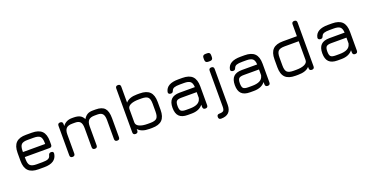

<svg xmlns="http://www.w3.org/2000/svg" viewBox="-31 -1542 4992 2583"><g transform="rotate(-20 2465.0 -250.0)"><path d="M270 0Q173 0 126.5 -46Q80 -92 80 -189V-304Q80 -402 126.5 -448.5Q173 -495 270 -494H352Q450 -494 496 -448Q542 -402 542 -304V-254Q542 -218 506 -218H152V-189Q152 -122 177.5 -97Q203 -72 270 -72H352Q408 -72 434 -84Q460 -96 467 -126Q475 -160 505 -160Q545 -160 539 -123Q520 0 352 0ZM270 -422Q202 -423 177 -397.5Q152 -372 152 -304V-290H470V-304Q470 -372 445 -397Q420 -422 352 -422Z M794 -36Q794 0 758 0Q722 0 722 -36V-458Q722 -494 758 -494Q794 -494 794 -458V-429Q841 -494 926 -494H947Q1006 -494 1040 -476.5Q1074 -459 1093 -419Q1117 -459 1147.5 -476.5Q1178 -494 1226 -494H1267Q1356 -494 1395 -451Q1434 -408 1434 -308V-36Q1434 0 1398 0Q1362 0 1362 -36V-308Q1362 -369 1340 -395.5Q1318 -422 1267 -422H1226Q1166 -422 1140 -395.5Q1114 -369 1114 -308V-36Q1114 0 1078 0Q1042 0 1042 -36V-308Q1042 -369 1020 -395.5Q998 -422 947 -422H906Q846 -422 820 -395.5Q794 -369 794 -308Z M1696 -36Q1696 0 1660 0Q1624 0 1624 -36V-664Q1624 -700 1660 -700Q1696 -700 1696 -664V-436Q1746 -494 1858 -494H1896Q1994 -494 2040 -448Q2086 -402 2086 -304V-190Q2086 -92 2040 -46Q1994 0 1896 0H1858Q1746 0 1696 -58ZM1858 -72H1896Q1964 -72 1989 -97Q2014 -122 2014 -190V-304Q2014 -372 1989 -397Q1964 -422 1896 -422H1858Q1784 -422 1740 -401.5Q1696 -381 1696 -341V-153Q1696 -113 1740 -92.5Q1784 -72 1858 -72Z M2406 0Q2324 0 2285 -39Q2246 -78 2246 -160Q2246 -242 2285 -281Q2324 -320 2406 -320H2624Q2621 -378 2595 -400Q2569 -422 2506 -422H2448Q2392 -422 2366 -412.5Q2340 -403 2331 -380Q2324 -362 2316 -355Q2308 -348 2292 -348Q2274 -348 2263.5 -358Q2253 -368 2257 -385Q2280 -494 2448 -494H2506Q2604 -494 2650 -448Q2696 -402 2696 -304V-36Q2696 0 2660 0Q2624 0 2624 -36V-68Q2571 0 2462 0ZM2462 -72Q2599 -72 2620 -153Q2622 -161 2624 -165V-248H2406Q2354 -248 2336 -230Q2318 -212 2318 -160Q2318 -108 2336 -90Q2354 -72 2406 -72Z M2910 -579Q2867 -579 2867 -622V-650Q2867 -691 2910 -691H2936Q2977 -691 2977 -650V-622Q2977 -579 2936 -579ZM2812 128Q2856 128 2871 113Q2886 98 2886 54V-458Q2886 -494 2922 -494Q2958 -494 2958 -458V54Q2958 200 2812 200Q2776 200 2776 164Q2776 128 2812 128Z M3298 0Q3216 0 3177 -39Q3138 -78 3138 -160Q3138 -242 3177 -281Q3216 -320 3298 -320H3516Q3513 -378 3487 -400Q3461 -422 3398 -422H3340Q3284 -422 3258 -412.5Q3232 -403 3223 -380Q3216 -362 3208 -355Q3200 -348 3184 -348Q3166 -348 3155.5 -358Q3145 -368 3149 -385Q3172 -494 3340 -494H3398Q3496 -494 3542 -448Q3588 -402 3588 -304V-36Q3588 0 3552 0Q3516 0 3516 -36V-68Q3463 0 3354 0ZM3354 -72Q3491 -72 3512 -153Q3514 -161 3516 -165V-248H3298Q3246 -248 3228 -230Q3210 -212 3210 -160Q3210 -108 3228 -90Q3246 -72 3298 -72Z M3948 0Q3850 0 3804 -46Q3758 -92 3758 -190V-304Q3758 -402 3804 -448Q3850 -494 3948 -494H4148V-664Q4148 -700 4184 -700Q4220 -700 4220 -664V-36Q4220 0 4184 0Q4148 0 4148 -36V-55Q4101 0 3986 0ZM3986 -72Q4060 -72 4104 -92.5Q4148 -113 4148 -153V-422H3948Q3880 -422 3855 -397Q3830 -372 3830 -304V-190Q3830 -122 3855 -97Q3880 -72 3948 -72Z M4550 0Q4468 0 4429 -39Q4390 -78 4390 -160Q4390 -242 4429 -281Q4468 -320 4550 -320H4768Q4765 -378 4739 -400Q4713 -422 4650 -422H4592Q4536 -422 4510 -412.5Q4484 -403 4475 -380Q4468 -362 4460 -355Q4452 -348 4436 -348Q4418 -348 4407.5 -358Q4397 -368 4401 -385Q4424 -494 4592 -494H4650Q4748 -494 4794 -448Q4840 -402 4840 -304V-36Q4840 0 4804 0Q4768 0 4768 -36V-68Q4715 0 4606 0ZM4606 -72Q4743 -72 4764 -153Q4766 -161 4768 -165V-248H4550Q4498 -248 4480 -230Q4462 -212 4462 -160Q4462 -108 4480 -90Q4498 -72 4550 -72Z"/></g></svg>

Font: Jura SemiBold
Style: Regular
Weight: 600
Designer: Daniel Johnson, Alexei Vanyashin
Foundry: Daniel Johnson
Version: Version 5.103